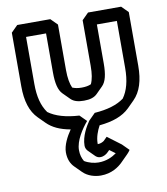

<svg xmlns="http://www.w3.org/2000/svg" viewBox="-92 -625 879 1012"><g transform="rotate(-10 347.0 -119.0)"><path d="M275 158C275 108 313 51 344 14L309 -21C238 -25 183 -41 145 -69C117 -108 104 -158 104 -226V-478H211V-269C211 -211 220 -173 241 -152L276 -117L277 -116C293 -100 316 -94 347 -94C379 -94 402 -101 418 -117L453 -152C474 -173 483 -211 483 -269V-478H590V-226C590 -158 576 -106 549 -69C511 -41 459 -26 391 -21L356 14C339 38 308 89 308 140C308 152 313 161 319 168L354 203L355 204C363 211 371 214 380 214C399 214 413 204 422 195L432 185L463 208C439 225 408 240 366 240C343 240 314 233 291 219C281 202 275 183 275 158ZM205 158C205 194 217 220 235 238L271 274C297 300 335 310 366 310C424 310 463 282 484 261L520 225C532 213 538 203 538 203L503 168L431 114L412 133C405 138 393 144 380 144H378V140C378 107 391 74 405 48C477 41 530 22 567 -14L568 -15L603 -50C642 -89 660 -147 660 -226V-513L625 -548H448L413 -513V-269C413 -227 408 -196 397 -173C384 -167 367 -164 347 -164C327 -164 311 -167 297 -173C287 -195 281 -227 281 -269V-513L246 -548H69L34 -513V-226C34 -147 52 -89 91 -50L126 -15C156 15 196 33 251 43C228 76 205 120 205 158Z"/></g></svg>

Font: Hussar Press
Style: Bold
Weight: 700
Foundry: Cannot Into Space Fonts
Version: Version 1.43